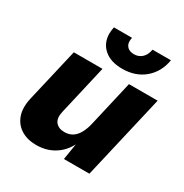

<svg xmlns="http://www.w3.org/2000/svg" viewBox="-167 -845 944 986"><g transform="rotate(30 305.0 -352.5)"><path d="M183 9.2Q130.2 9.2 92.9 -13.8Q55.6 -36.8 40.4 -79.4Q25.2 -122 38.4 -181L112.6 -500H282.6L214.8 -206.4Q204.8 -164.6 222.2 -142.7Q239.6 -120.8 274.8 -120.8Q302.2 -120.8 321.9 -133.3Q341.6 -145.8 355.4 -170.4Q369.2 -195 377.4 -230.4L439.6 -500H609.6L493.6 0H342.6L368.2 -159.4L377 -144.2Q355.8 -70 304.3 -30.4Q252.8 9.2 183 9.2ZM565 -713.8Q552.6 -639.6 500.3 -595.2Q448 -550.8 369.2 -550.8Q300 -550.8 261.2 -585.2Q222.4 -619.6 222.4 -675.2Q222.4 -684.4 223.7 -694.2Q225 -704 227 -713.8H334.4Q333.4 -708.6 332.6 -703.3Q331.8 -698 331.8 -693.4Q331.8 -671.2 346 -658.4Q360.2 -645.6 384.6 -645.6Q412 -645.6 431.1 -663.1Q450.2 -680.6 456 -713.8Z"/></g></svg>

Font: Work Sans
Style: Italic
Weight: 400
Italic angle: -13°
Designer: Wei Huang
Foundry: Wei Huang
Version: Version 2.012